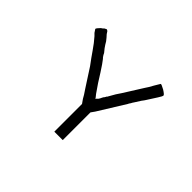

<svg xmlns="http://www.w3.org/2000/svg" viewBox="-143 -1029 1321 1321"><g transform="rotate(45 517.5 -368.5)"><path d="M257.8 -738.3Q265.6 -722.7 285.2 -703.1L300.8 -683.6L312.5 -664.1Q324.2 -644.5 347.7 -617.2L355.5 -601.6L359.4 -597.7Q359.4 -593.8 363.3 -589.8Q359.4 -593.8 359.4 -593.8Q375 -585.9 464.8 -441.4L507.8 -378.9L523.4 -359.4L527.3 -351.6L543 -367.2Q550.8 -378.9 554.7 -388.7Q558.6 -398.4 566.4 -406.2Q566.4 -410.2 568.4 -410.2Q570.3 -410.2 570.3 -414.1Q570.3 -418 574.2 -418L605.5 -472.7L628.9 -507.8L714.8 -644.5Q726.6 -660.2 750 -703.1L773.4 -742.2Q777.3 -746.1 812.5 -726.6Q843.8 -707 843.8 -699.2Q843.8 -691.4 826.2 -664.1Q808.6 -636.7 781.2 -593.8L773.4 -582L761.7 -566.4L734.4 -523.4L726.6 -511.7L722.7 -503.9L714.8 -492.2L710.9 -484.4L589.8 -289.1L570.3 -261.7V7.8H488.3V-261.7Q464.8 -293 453.1 -316.4L429.7 -351.6Q410.2 -382.8 386.7 -418Q363.3 -453.1 343.8 -484.4Q308.6 -531.2 279.3 -574.2Q250 -617.2 218.8 -652.3L210.9 -660.2L203.1 -668L187.5 -691.4Q187.5 -699.2 210.9 -722.7L222.7 -730.5L230.5 -738.3L238.3 -742.2Q246.1 -750 257.8 -738.3Z"/></g></svg>

Font: 和音 by 宁静之雨，公众号njzyshare
Style: Regular
Weight: 400
Designer: Steve Matteson
Foundry: Ascender Corporation
Version: Version 6.00;June 8, 2018;FontCreator 11.0.0.2388 32-bit